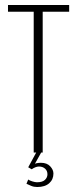

<svg xmlns="http://www.w3.org/2000/svg" viewBox="-20 -611 309 769"><path d="M115 0V-564H12V-591H257V-564H151V0ZM129 138Q116 138 105 133.5Q94 129 86 125L93 108Q98 112 109.5 115.5Q121 119 128 119Q150 119 160 109.5Q170 100 170 87Q170 73 160.5 64.5Q151 56 136 56Q129 56 121.5 59Q114 62 107 67L93 59L125 0H145L117 50L112 49Q119 44 127.5 42.5Q136 41 144 41Q168 41 181 55Q194 69 194 84Q194 108 177 123Q160 138 129 138Z"/></svg>

Font: Alumni Sans ExtraLight
Style: Regular
Weight: 250
Version: Version 1.018